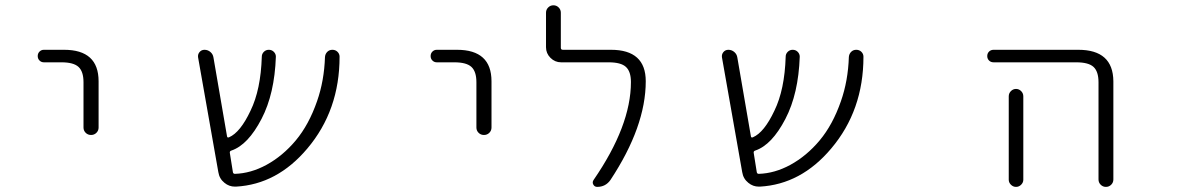

<svg xmlns="http://www.w3.org/2000/svg" viewBox="-20 -735 4540 733"><path d="M147.5 -497.1Q137.7 -497.1 130.9 -503.9Q124 -510.7 124 -521Q124 -531.2 130.9 -538.1Q137.7 -544.9 147.5 -544.9H224.6Q356.4 -544.9 356.4 -424.8V-248Q356.4 -236.3 348.1 -228Q339.8 -219.7 327.6 -219.7Q315.4 -219.7 307.1 -228Q298.8 -236.3 298.8 -248V-420.9Q298.8 -461.9 279.8 -479.5Q260.7 -497.1 214.8 -497.1Z M1268.6 -537.1Q1276.4 -529.3 1276.4 -518.6Q1276.4 -313.5 1153.3 -168Q1038.1 -31.2 880.9 -22.5Q878.9 -22.5 877 -22.5Q854.5 -22.5 836.9 -37.1Q817.4 -52.7 813.5 -78.1L736.3 -515.6Q734.4 -527.3 741.7 -536.1Q749 -544.9 760.7 -544.9Q773.4 -544.9 783.2 -536.6Q793 -528.3 794.9 -515.6L846.7 -214.8Q847.7 -208 854.5 -210.9Q897.5 -229.5 936.5 -312.5Q975.6 -392.6 979.5 -518.6Q979.5 -529.3 987.3 -537.1Q995.1 -544.9 1006.3 -544.9Q1017.6 -544.9 1025.4 -537.1Q1033.2 -529.3 1033.2 -518.6Q1028.3 -377 978.5 -281.2Q926.8 -181.6 863.3 -160.2Q856.4 -158.2 857.4 -151.4L869.1 -78.1Q870.1 -71.3 877 -71.3Q937.5 -73.2 997.1 -105.5Q1059.6 -139.6 1109.4 -199.2Q1159.2 -258.8 1190.4 -348.6Q1217.8 -426.8 1220.7 -517.6Q1221.7 -529.3 1229.5 -537.1Q1237.3 -544.9 1249 -544.9Q1260.7 -544.9 1268.6 -537.1Z M1647.5 -497.1Q1637.7 -497.1 1630.9 -503.9Q1624 -510.7 1624 -521Q1624 -531.2 1630.9 -538.1Q1637.7 -544.9 1647.5 -544.9H1724.6Q1856.4 -544.9 1856.4 -424.8V-248Q1856.4 -236.3 1848.1 -228Q1839.8 -219.7 1827.6 -219.7Q1815.4 -219.7 1807.1 -228Q1798.8 -236.3 1798.8 -248V-420.9Q1798.8 -461.9 1779.8 -479.5Q1760.7 -497.1 1714.8 -497.1Z M2312.5 -544.9Q2445.3 -544.9 2445.3 -424.8Q2445.3 -252 2310.5 -47.9Q2292 -21.5 2259.8 -21.5Q2250 -21.5 2245.1 -30.3Q2240.2 -39.1 2246.1 -47.9Q2388.7 -254.9 2388.7 -421.9Q2388.7 -461.9 2369.6 -479.5Q2350.6 -497.1 2303.7 -497.1H2122.1Q2098.6 -497.1 2081.5 -514.2Q2064.5 -531.2 2064.5 -554.7V-686.5Q2064.5 -698.2 2072.8 -706.5Q2081.1 -714.8 2092.8 -714.8Q2104.5 -714.8 2112.8 -706.5Q2121.1 -698.2 2121.1 -686.5V-552.7Q2121.1 -544.9 2128.9 -544.9Z M3268.6 -537.1Q3276.4 -529.3 3276.4 -518.6Q3276.4 -313.5 3153.3 -168Q3038.1 -31.2 2880.9 -22.5Q2878.9 -22.5 2877 -22.5Q2854.5 -22.5 2836.9 -37.1Q2817.4 -52.7 2813.5 -78.1L2736.3 -515.6Q2734.4 -527.3 2741.7 -536.1Q2749 -544.9 2760.7 -544.9Q2773.4 -544.9 2783.2 -536.6Q2793 -528.3 2794.9 -515.6L2846.7 -214.8Q2847.7 -208 2854.5 -210.9Q2897.5 -229.5 2936.5 -312.5Q2975.6 -392.6 2979.5 -518.6Q2979.5 -529.3 2987.3 -537.1Q2995.1 -544.9 3006.3 -544.9Q3017.6 -544.9 3025.4 -537.1Q3033.2 -529.3 3033.2 -518.6Q3028.3 -377 2978.5 -281.2Q2926.8 -181.6 2863.3 -160.2Q2856.4 -158.2 2857.4 -151.4L2869.1 -78.1Q2870.1 -71.3 2877 -71.3Q2937.5 -73.2 2997.1 -105.5Q3059.6 -139.6 3109.4 -199.2Q3159.2 -258.8 3190.4 -348.6Q3217.8 -426.8 3220.7 -517.6Q3221.7 -529.3 3229.5 -537.1Q3237.3 -544.9 3249 -544.9Q3260.7 -544.9 3268.6 -537.1Z M3773.4 -497.1Q3762.7 -497.1 3755.9 -503.9Q3749 -510.7 3749 -521Q3749 -531.2 3755.9 -538.1Q3762.7 -544.9 3773.4 -544.9H4096.7Q4229.5 -544.9 4230.5 -424.8V-49.8Q4230.5 -38.1 4222.2 -29.8Q4213.9 -21.5 4202.1 -21.5Q4190.4 -21.5 4182.1 -29.8Q4173.8 -38.1 4173.8 -49.8V-420.9Q4173.8 -461.9 4154.8 -479.5Q4135.7 -497.1 4088.9 -497.1ZM3886.7 -367.2V-72.3V-48.8Q3886.7 -38.1 3878.4 -29.8Q3870.1 -21.5 3858.9 -21.5Q3847.7 -21.5 3839.4 -29.8Q3831.1 -38.1 3831.1 -48.8V-72.3V-367.2Q3831.1 -378.9 3839.4 -387.2Q3847.7 -395.5 3858.9 -395.5Q3870.1 -395.5 3878.4 -387.2Q3886.7 -378.9 3886.7 -367.2Z"/></svg>

Font: Rounded Mgen+ 1m light
Style: Regular
Weight: 200
Designer: [Source Han Sans]
Ryoko NISHIZUKA  (kana & ideographs); Paul D. Hunt (Latin, Greek & Cyrillic); Wenlong ZHANG  (bopomofo
Version: Version 1.059.20150602